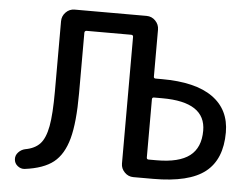

<svg xmlns="http://www.w3.org/2000/svg" viewBox="-52 -795 1125 867"><g transform="rotate(5 510.5 -361.5)"><path d="M634.8 -357.4V-93.8Q634.8 -85 643.6 -85H679.7Q781.2 -85 829.6 -122.1Q877.9 -159.2 877.9 -236.3Q877.9 -366.2 681.6 -366.2H643.6Q634.8 -366.2 634.8 -357.4ZM89.8 5.9Q72.3 7.8 57.6 -3.9Q43 -15.6 42 -34.2Q41 -51.8 53.7 -65.4Q66.4 -79.1 84 -83Q127.9 -90.8 151.4 -116.2Q174.8 -141.6 185.1 -196.8Q195.3 -252 195.3 -355.5V-672.9Q195.3 -696.3 211.9 -713.4Q228.5 -730.5 252 -730.5H578.1Q601.6 -730.5 618.2 -713.4Q634.8 -696.3 634.8 -672.9V-460Q634.8 -452.1 643.6 -452.1H671.9Q824.2 -452.1 902.3 -396.5Q980.5 -340.8 980.5 -237.3Q980.5 -115.2 907.2 -57.6Q834 0 671.9 0H634.8H582Q558.6 0 542 -17.1Q525.4 -34.2 525.4 -56.6V-630.9Q525.4 -639.6 515.6 -639.6H314.5Q305.7 -639.6 304.7 -630.9V-355.5Q304.7 -223.6 284.7 -149.9Q264.6 -76.2 219.7 -40.5Q174.8 -4.9 89.8 5.9Z"/></g></svg>

Font: Rounded Mgen+ 2p medium
Style: Regular
Weight: 500
Designer: [Source Han Sans]
Ryoko NISHIZUKA  (kana & ideographs); Paul D. Hunt (Latin, Greek & Cyrillic); Wenlong ZHANG  (bopomofo
Version: Version 1.059.20150602